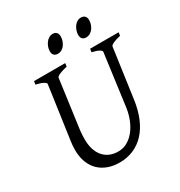

<svg xmlns="http://www.w3.org/2000/svg" viewBox="-187 -921 1002 1067"><g transform="rotate(-30 314.0 -388.0)"><path d="M625 -594.2Q594.2 -587.4 577.1 -579.1Q560.1 -570.8 559.1 -564L515.1 -250Q506.3 -186 485.6 -136.5Q464.8 -86.9 433.3 -53.2Q401.9 -19.5 361.1 -2.2Q320.3 15.1 272 15.1Q231.9 15.1 198.5 2.9Q165 -9.3 141.1 -32.7Q117.2 -56.2 104 -90.6Q90.8 -125 90.8 -169.9Q90.8 -182.6 91.8 -196.8Q92.8 -210.9 95.2 -226.1L143.1 -564Q144 -569.8 128.9 -578.6Q113.8 -587.4 82 -594.2L85 -615.2H285.2L282.2 -594.2Q251.5 -587.4 232.9 -579.1Q214.4 -570.8 212.9 -564L169.9 -249Q167 -220.2 167 -193.8Q167 -159.7 175.3 -131.8Q183.6 -104 200 -84Q216.3 -64 240.7 -53Q265.1 -42 296.9 -42Q328.6 -42 355.5 -57.6Q382.3 -73.2 402.6 -99.1Q422.9 -125 436.3 -158.7Q449.7 -192.4 455.1 -229L500 -564Q501.5 -569.8 487.5 -578.6Q473.6 -587.4 441.9 -594.2L444.8 -615.2H627.9ZM337.9 -756.3Q337.9 -742.7 333.5 -729.2Q329.1 -715.8 321.3 -704.8Q313.5 -693.8 302 -687Q290.5 -680.2 276.9 -680.2Q261.2 -680.2 252.4 -689Q243.7 -697.8 243.7 -714.4Q243.7 -727.5 248.3 -741Q252.9 -754.4 261 -765.6Q269 -776.9 280.5 -783.9Q292 -791 305.7 -791Q320.8 -791 329.3 -782Q337.9 -772.9 337.9 -756.3ZM520 -756.3Q520 -742.7 515.6 -729.2Q511.2 -715.8 503.2 -704.8Q495.1 -693.8 483.6 -687Q472.2 -680.2 458 -680.2Q442.9 -680.2 434.3 -689Q425.8 -697.8 425.8 -714.4Q425.8 -727.5 430.2 -741Q434.6 -754.4 442.4 -765.6Q450.2 -776.9 461.4 -783.9Q472.7 -791 486.8 -791Q502 -791 511 -782Q520 -772.9 520 -756.3Z"/></g></svg>

Font: GentiumAlt
Style: Italic
Weight: 400
Italic angle: -7°
Designer: J. Victor Gaultney
Version: Version 1.02; 2005; OFL release